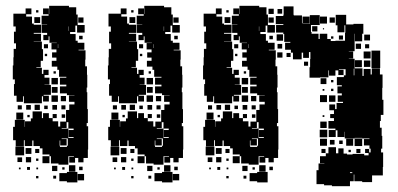

<svg xmlns="http://www.w3.org/2000/svg" viewBox="-20 -610 1367 660"><path d="M278 -187V-176H283V-96H282V-67H267V-52H249V-67H238V-51H218V-71H234V-73H215V-44H181V-48H155V-73H150V-79H126V-100H117V-108H95V-127H91V-108H65V-128H62V-107H34V-128H25V-174H31V-198H65V-174H66V-193H86V-203H92V-227H124V-204H128V-221H148V-204H161V-193H180V-175H187V-192H207V-232H218V-251H236V-260H217V-282H236V-283H210V-289H186V-313H208V-319H186V-343H208V-346H183V-370H177V-381H158V-401H174V-412H159V-430H174V-440H157V-462H175V-463H150V-485H147V-472H129V-490H142V-497H124V-525H142V-526H123V-556H147V-561H128V-581H148V-562H149V-590H217V-585H242V-560H247V-524H271V-498H245V-522H239V-500H221V-493H240V-470H247V-463H270V-439H250V-437H274V-405H273V-382H279V-353H280V-309H278V-293H280V-235H282V-187ZM28 -321H31V-337H24V-385H26V-413H27V-442H35V-461H28V-501H34V-519H26V-563H68V-581H88V-561H70V-553H90V-529H96V-525H122V-497H96V-494H121V-468H96V-467H124V-441H128V-401H120V-379H105V-377H124V-356H129V-370H147V-352H133V-343H150V-319H133V-318H155V-284H130V-281H148V-261H128V-279H124V-255H62V-279H59V-260H37V-281H28ZM104 -575H112V-567H104ZM98 -551H118V-531H98ZM249 -550H267V-532H249ZM217 -519H216V-504H217ZM264 -487V-475H252V-487ZM131 -458H145V-444H131ZM179 -445H180V-458H179ZM142 -425V-417H134V-425ZM164 -357V-365H172V-357ZM179 -320H157V-342H179ZM178 -311V-291H158V-311ZM179 -260H157V-282H179ZM189 -280H207V-262H189ZM117 -250V-232H99V-250ZM70 -249H86V-233H70ZM176 -249V-233H160V-249ZM41 -234V-248H55V-234ZM191 -248H205V-234H191ZM144 -247V-235H132V-247ZM60 -199H36V-223H60ZM161 -218H175V-204H161ZM204 -217V-205H192V-217ZM82 -215V-207H74V-215ZM215 -168V-136H233V-139H216V-163H233V-168H215V-190H209V-170H192V-168ZM210 -109H213V-134H192V-132H209V-110H187V-127H185V-109H186V-105H210ZM63 -76H33V-106H63ZM88 -81H68V-101H88ZM115 -84H101V-98H115ZM150 -49H126V-73H150ZM87 -52H69V-70H87ZM56 -53H40V-69H56ZM112 -57H104V-65H112ZM217 -20V-42H239V-20ZM177 -22H159V-40H177ZM252 -25V-37H264V-25ZM83 -26H73V-36H83ZM194 -27V-35H202V-27ZM51 -28H45V-34H51ZM105 -28V-34H111V-28ZM184 -15H210V-19H246V17H210V13H184ZM269 10H247V-12H269ZM173 4H163V-6H173ZM112 3H104V-5H112Z M605 -187V-176H610V-96H609V-67H594V-52H576V-67H565V-51H545V-71H561V-73H542V-44H508V-48H482V-73H477V-79H453V-100H444V-108H422V-127H418V-108H392V-128H389V-107H361V-128H352V-174H358V-198H392V-174H393V-193H413V-203H419V-227H451V-204H455V-221H475V-204H488V-193H507V-175H514V-192H534V-232H545V-251H563V-260H544V-282H563V-283H537V-289H513V-313H535V-319H513V-343H535V-346H510V-370H504V-381H485V-401H501V-412H486V-430H501V-440H484V-462H502V-463H477V-485H474V-472H456V-490H469V-497H451V-525H469V-526H450V-556H474V-561H455V-581H475V-562H476V-590H544V-585H569V-560H574V-524H598V-498H572V-522H566V-500H548V-493H567V-470H574V-463H597V-439H577V-437H601V-405H600V-382H606V-353H607V-309H605V-293H607V-235H609V-187ZM355 -321H358V-337H351V-385H353V-413H354V-442H362V-461H355V-501H361V-519H353V-563H395V-581H415V-561H397V-553H417V-529H423V-525H449V-497H423V-494H448V-468H423V-467H451V-441H455V-401H447V-379H432V-377H451V-356H456V-370H474V-352H460V-343H477V-319H460V-318H482V-284H457V-281H475V-261H455V-279H451V-255H389V-279H386V-260H364V-281H355ZM431 -575H439V-567H431ZM425 -551H445V-531H425ZM576 -550H594V-532H576ZM544 -519H543V-504H544ZM591 -487V-475H579V-487ZM458 -458H472V-444H458ZM506 -445H507V-458H506ZM469 -425V-417H461V-425ZM491 -357V-365H499V-357ZM506 -320H484V-342H506ZM505 -311V-291H485V-311ZM506 -260H484V-282H506ZM516 -280H534V-262H516ZM444 -250V-232H426V-250ZM397 -249H413V-233H397ZM503 -249V-233H487V-249ZM368 -234V-248H382V-234ZM518 -248H532V-234H518ZM471 -247V-235H459V-247ZM387 -199H363V-223H387ZM488 -218H502V-204H488ZM531 -217V-205H519V-217ZM409 -215V-207H401V-215ZM542 -168V-136H560V-139H543V-163H560V-168H542V-190H536V-170H519V-168ZM537 -109H540V-134H519V-132H536V-110H514V-127H512V-109H513V-105H537ZM390 -76H360V-106H390ZM415 -81H395V-101H415ZM442 -84H428V-98H442ZM477 -49H453V-73H477ZM414 -52H396V-70H414ZM383 -53H367V-69H383ZM439 -57H431V-65H439ZM544 -20V-42H566V-20ZM504 -22H486V-40H504ZM579 -25V-37H591V-25ZM410 -26H400V-36H410ZM521 -27V-35H529V-27ZM378 -28H372V-34H378ZM432 -28V-34H438V-28ZM511 -15H537V-19H573V17H537V13H511ZM596 10H574V-12H596ZM500 4H490V-6H500ZM439 3H431V-5H439Z M936 -187H932V-176H937V-96H936V-67H921V-52H903V-67H892V-51H872V-71H888V-73H869V-44H835V-48H809V-73H804V-79H780V-100H771V-108H749V-127H745V-108H719V-128H716V-107H688V-128H679V-174H685V-198H719V-174H720V-193H740V-203H746V-227H778V-204H782V-221H802V-204H815V-193H834V-175H841V-192H861V-232H872V-251H890V-260H871V-282H890V-283H864V-289H840V-313H862V-319H840V-343H862V-346H837V-370H831V-381H812V-401H828V-412H813V-430H828V-440H811V-462H829V-463H804V-485H801V-472H783V-490H796V-497H778V-525H796V-526H777V-556H801V-561H782V-581H802V-562H803V-590H871V-585H896V-560H901V-524H925V-498H899V-522H893V-500H875V-493H894V-470H901V-463H924V-439H904V-437H928V-405H927V-382H933V-353H934V-309H932V-293H934V-235H936ZM1289 -215V-194H1286V-171H1292V-143H1294V-99H1290V-86H1297V-36H1296V-7H1259V16H1225V13H1198V-10H1196V13H1183V30H1121V27H1094V23H1068V-25H1075V-48H1095V-49H1080V-73H1100V-83H1109V-104H1135V-83H1143V-100H1161V-82H1173V-79H1192V-81H1232V-76H1247V-84H1235V-98H1249V-86H1254V-99H1250V-110H1231V-132H1250V-134H1225V-136H1199V-134H1165V-157H1164V-139H1140V-162H1134V-139H1110V-163H1133V-168H1109V-194H1128V-204H1115V-218H1128V-231H1112V-251H1132V-235H1137V-256H1159V-260H1141V-282H1155V-289H1140V-313H1155V-317H1138V-345H1162V-351H1168V-372H1145V-370H1161V-352H1143V-368H1133V-350H1111V-368H1109V-344H1080V-343H1044V-379H1046V-407H1047V-431H1042V-411H1022V-429H1017V-406H987V-429H980V-439H960V-463H978V-466H957V-493H954V-498H929V-524H954V-527H928V-555H954V-559H955V-588H989V-559H990V-557H1018V-530H1020V-553H1044V-529H1021V-528H1045V-558H1079V-524H1049V-500H1051V-494H1075V-476H1079V-494H1105V-476H1117V-469H1133V-470H1166V-497H1167V-523H1164V-499H1140V-523H1134V-559H1170V-526H1195V-528H1229V-494H1225V-468H1199V-494H1198V-468H1199V-434H1179V-433H1194V-409H1179V-408H1199V-375H1226V-349H1230V-373H1254V-354H1258V-375H1286V-354H1295V-308H1294V-267H1298V-215ZM682 -321H685V-337H678V-385H680V-413H681V-442H689V-461H682V-501H688V-519H680V-563H722V-581H742V-561H724V-553H744V-529H750V-525H776V-497H750V-494H775V-468H750V-467H778V-441H782V-401H774V-379H759V-377H778V-356H783V-370H801V-352H787V-343H804V-319H787V-318H809V-284H784V-281H802V-261H782V-279H778V-255H716V-279H713V-260H691V-281H682ZM903 -580H921V-562H903ZM934 -579H950V-563H934ZM758 -575H766V-567H758ZM1080 -553H1104V-529H1080ZM752 -551H772V-531H752ZM903 -550H921V-532H903ZM1113 -550H1131V-532H1113ZM1071 -520V-502H1053V-520ZM871 -519H870V-504H871ZM1094 -513V-509H1090V-513ZM953 -470H931V-492H953ZM1232 -491H1252V-471H1232ZM1145 -474V-488H1159V-474ZM918 -487V-475H906V-487ZM1126 -485V-477H1118V-485ZM1203 -442V-460H1221V-442ZM934 -443V-459H950V-443ZM785 -458H799V-444H785ZM833 -445H834V-458H833ZM1249 -458V-444H1235V-458ZM1287 -436V-376H1257V-436ZM1230 -433H1254V-409H1230ZM951 -412H933V-430H951ZM979 -414H965V-428H979ZM796 -425V-417H788V-425ZM1224 -379H1200V-403H1224ZM1253 -402V-380H1231V-402ZM1039 -384H1025V-398H1039ZM1198 -374H1196V-351H1198ZM818 -357V-365H826V-357ZM833 -320H811V-342H833ZM1082 -341H1102V-321H1082ZM1118 -335H1126V-327H1118ZM832 -311V-291H812V-311ZM1126 -297H1118V-305H1126ZM1095 -304V-298H1089V-304ZM1104 -259H1080V-283H1104ZM833 -260H811V-282H833ZM1133 -260H1111V-282H1133ZM843 -280H861V-262H843ZM771 -250V-232H753V-250ZM724 -249H740V-233H724ZM830 -249V-233H814V-249ZM695 -234V-248H709V-234ZM845 -248H859V-234H845ZM798 -247V-235H786V-247ZM714 -199H690V-223H714ZM815 -218H829V-204H815ZM858 -217V-205H846V-217ZM736 -215V-207H728V-215ZM1089 -208V-214H1095V-208ZM1103 -170H1081V-192H1103ZM869 -168V-136H887V-139H870V-163H887V-168H869V-190H863V-170H846V-168ZM1105 -138H1079V-164H1105ZM864 -109H867V-134H846V-132H863V-110H841V-127H839V-109H840V-105H864ZM1225 -108H1199V-134H1225ZM1080 -133H1104V-109H1080ZM1170 -133H1194V-109H1170ZM1114 -113V-129H1130V-113ZM1146 -115V-127H1158V-115ZM717 -76H687V-106H717ZM742 -81H722V-101H742ZM769 -84H755V-98H769ZM1099 -98V-84H1085V-98ZM1205 -84V-98H1219V-84ZM1186 -95V-87H1178V-95ZM804 -49H780V-73H804ZM741 -52H723V-70H741ZM710 -53H694V-69H710ZM766 -57H758V-65H766ZM871 -20V-42H893V-20ZM831 -22H813V-40H831ZM918 -25H906V-37H918ZM737 -26H727V-36H737ZM848 -27V-35H856V-27ZM705 -28H699V-34H705ZM759 -28V-34H765V-28ZM838 -15H864V-19H900V17H864V13H838ZM1191 -18H1183V-15H1191ZM827 4H817V-6H827ZM766 3H758V-5H766Z"/></svg>

Font: Rubik-Storm
Style: Regular
Weight: 400
Designer: NaN (generative design), Hubert & Fischer (Rubik source font outlines)
Foundry: NaN, Hubert & Fischer
Version: Version 1.000